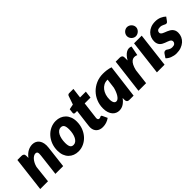

<svg xmlns="http://www.w3.org/2000/svg" viewBox="142 -1729 2713 2713"><g transform="rotate(-45 1498.5 -372.0)"><path d="M205 -429Q242.5 -479 287 -502.8Q331.5 -526.5 379 -526.5Q411 -526.5 437.8 -513.5Q464.5 -500.5 482.2 -475.5Q500 -450.5 507.5 -413.8Q515 -377 509 -329.5L470 0H315L354 -329.5Q356.5 -350.5 355.8 -365Q355 -379.5 350.5 -388Q346 -396.5 338 -400.2Q330 -404 319 -404Q302 -404 283.5 -393.5Q265 -383 248.2 -363.8Q231.5 -344.5 217.5 -317.2Q203.5 -290 195.5 -257L167 0H12L74 -518.5H154Q178 -518.5 191.5 -507.2Q205 -496 205 -470.5Z M786.5 -107Q812.5 -107 833 -122.8Q853.5 -138.5 867.8 -165.8Q882 -193 889.8 -229.2Q897.5 -265.5 897.5 -306.5Q897.5 -363 882.2 -387.2Q867 -411.5 832.5 -411.5Q806.5 -411.5 786 -395.8Q765.5 -380 751.2 -353Q737 -326 729.2 -289.5Q721.5 -253 721.5 -212Q721.5 -156.5 736.8 -131.8Q752 -107 786.5 -107ZM772.5 8Q729 8 691.2 -6.5Q653.5 -21 625.8 -48.8Q598 -76.5 582.2 -117.2Q566.5 -158 566.5 -211Q566.5 -280 589.2 -337.8Q612 -395.5 650.5 -437.5Q689 -479.5 739.8 -503Q790.5 -526.5 846.5 -526.5Q890 -526.5 927.5 -512Q965 -497.5 992.8 -469.8Q1020.5 -442 1036.5 -401.2Q1052.5 -360.5 1052.5 -307.5Q1052.5 -239.5 1029.8 -181.8Q1007 -124 968.5 -81.8Q930 -39.5 879.2 -15.8Q828.5 8 772.5 8Z M1126 -112Q1126 -115.5 1126 -120.5Q1126 -125.5 1126.8 -134.8Q1127.5 -144 1129.2 -159.2Q1131 -174.5 1134 -199.5L1160.5 -411.5H1119Q1108.5 -411.5 1101.5 -419.2Q1094.5 -427 1097 -442L1104 -502.5L1182.5 -518.5L1226 -645Q1234.5 -669 1260 -669H1344L1325 -517.5H1441L1428 -411.5H1312L1287 -208Q1284.5 -187.5 1283 -175.8Q1281.5 -164 1280.8 -157.8Q1280 -151.5 1280 -149.2Q1280 -147 1280 -146.5Q1280 -132 1286.8 -122.2Q1293.5 -112.5 1308 -112.5Q1316 -112.5 1321.2 -114.2Q1326.5 -116 1330.5 -118.2Q1334.5 -120.5 1338 -122.2Q1341.5 -124 1346 -124Q1353 -124 1356.2 -120.8Q1359.5 -117.5 1363 -110.5L1397 -37Q1366 -14.5 1330.5 -3.2Q1295 8 1259 8Q1229 8 1205 -0.2Q1181 -8.5 1163.8 -24.2Q1146.5 -40 1136.8 -62Q1127 -84 1126 -112Z M1769 -420Q1731 -420 1699.8 -403Q1668.5 -386 1646 -356.8Q1623.5 -327.5 1611.2 -288.8Q1599 -250 1599 -206Q1599 -181 1603 -163.5Q1607 -146 1613.8 -135.2Q1620.5 -124.5 1629.8 -119.5Q1639 -114.5 1650 -114.5Q1667 -114.5 1683 -127.2Q1699 -140 1713.2 -162Q1727.5 -184 1739.5 -213.5Q1751.5 -243 1760 -276.5L1778.5 -420ZM1745 -86.5Q1713.5 -42.5 1674.2 -17.2Q1635 8 1588 8Q1560 8 1534 -3.2Q1508 -14.5 1488 -37.2Q1468 -60 1456 -95.2Q1444 -130.5 1444 -178.5Q1444 -249 1469.8 -312.2Q1495.5 -375.5 1541.8 -423Q1588 -470.5 1651.5 -498.5Q1715 -526.5 1791 -526.5Q1828 -526.5 1866 -521.5Q1904 -516.5 1941 -503.5L1878 0H1795Q1780.5 0 1770.8 -3.8Q1761 -7.5 1755.2 -14Q1749.5 -20.5 1747.2 -29.5Q1745 -38.5 1745 -49Z M2169.5 -411.5Q2188.5 -445 2210 -469Q2231.5 -493 2254.2 -506.2Q2277 -519.5 2300.8 -521.2Q2324.5 -523 2348.5 -512L2320.5 -368.5Q2292 -380.5 2267.2 -379.5Q2242.5 -378.5 2221.8 -362.5Q2201 -346.5 2184.2 -314.5Q2167.5 -282.5 2155.5 -232.5L2127.5 0H1975.5L2038.5 -518.5H2118.5Q2142.5 -518.5 2156 -507.2Q2169.5 -496 2169.5 -470.5Z M2558.5 -518.5 2496.5 0H2343.5L2405.5 -518.5ZM2587.5 -660.5Q2587.5 -642 2579.5 -625.8Q2571.5 -609.5 2558.5 -597.2Q2545.5 -585 2528.8 -577.8Q2512 -570.5 2494.5 -570.5Q2477 -570.5 2461 -577.8Q2445 -585 2432.8 -597.2Q2420.5 -609.5 2413 -625.8Q2405.5 -642 2405.5 -660.5Q2405.5 -679 2413 -695.5Q2420.5 -712 2433.2 -724.5Q2446 -737 2462 -744.2Q2478 -751.5 2495.5 -751.5Q2513.5 -751.5 2530 -744.5Q2546.5 -737.5 2559.2 -725Q2572 -712.5 2579.8 -696Q2587.5 -679.5 2587.5 -660.5Z M2954 -409.5Q2947 -400.5 2941 -396.5Q2935 -392.5 2925 -392.5Q2915 -392.5 2905.2 -397Q2895.5 -401.5 2884.2 -407.2Q2873 -413 2858.8 -417.5Q2844.5 -422 2826 -422Q2791.5 -422 2776.8 -408.8Q2762 -395.5 2762 -374.5Q2762 -361 2770.2 -351.5Q2778.5 -342 2792 -334.5Q2805.5 -327 2822.8 -320.8Q2840 -314.5 2858 -306.8Q2876 -299 2893.2 -289Q2910.5 -279 2924 -264.5Q2937.5 -250 2945.8 -230Q2954 -210 2954 -182.5Q2954 -143.5 2938.5 -108.8Q2923 -74 2894 -48.2Q2865 -22.5 2823.8 -7.2Q2782.5 8 2731 8Q2706.5 8 2682.5 3Q2658.5 -2 2637.2 -10.5Q2616 -19 2598.5 -30.8Q2581 -42.5 2570 -56L2608 -113Q2615 -123 2624.2 -128.8Q2633.5 -134.5 2647 -134.5Q2659.5 -134.5 2668.5 -128.5Q2677.5 -122.5 2688 -115.5Q2698.5 -108.5 2713 -102.5Q2727.5 -96.5 2751 -96.5Q2784 -96.5 2800 -111.2Q2816 -126 2816 -146Q2816 -161.5 2807.8 -171.5Q2799.5 -181.5 2786 -188.8Q2772.5 -196 2755.5 -201.8Q2738.5 -207.5 2720.5 -214.5Q2702.5 -221.5 2685.5 -230.8Q2668.5 -240 2655 -254Q2641.5 -268 2633.2 -288.5Q2625 -309 2625 -338Q2625 -374 2638.2 -408Q2651.5 -442 2677.8 -468.2Q2704 -494.5 2743 -510.5Q2782 -526.5 2834 -526.5Q2886 -526.5 2926.8 -508.5Q2967.5 -490.5 2994 -464.5Z"/></g></svg>

Font: Lato ExtraBold
Style: Italic
Weight: 800
Italic angle: -7°
Designer: Lukasz Dziedzic with Adam Twardoch and Botio Nikoltchev
Foundry: tyPoland Lukasz Dziedzic
Version: Version 2.015; 2015-08-06; http://www.latofonts.com/